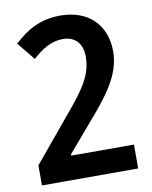

<svg xmlns="http://www.w3.org/2000/svg" viewBox="-82 -786 670 847"><g transform="rotate(-10 253.0 -362.0)"><path d="M37 -90V0H468V-107H187V-113L292 -236C378 -335 449 -422 449 -527C449 -649 370 -724 246 -724C155 -724 94 -687 38 -635L103 -555C148 -596 190 -620 239 -620C294 -620 326 -585 326 -527C326 -448 289 -391 199 -285Z"/></g></svg>

Font: Noto Sans Gurmukhi SemiCondensed SemiBold
Style: Regular
Weight: 600
Width: 4
Designer: Jelle Bosma - Monotype Design Team
Foundry: Monotype Imaging Inc.
Version: Version 2.004